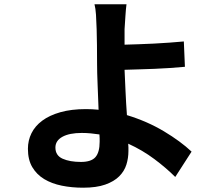

<svg xmlns="http://www.w3.org/2000/svg" viewBox="-20 -819 1040 894"><path d="M444 -159Q444 -166 444 -174.5Q444 -183 443 -193Q423 -196 402.5 -198Q382 -200 361 -200Q303 -200 270.5 -182Q238 -164 238 -132Q238 -95 271.5 -80Q305 -65 357 -65Q405 -65 424.5 -87.5Q444 -110 444 -159ZM796 5Q754 -37 698.5 -78.5Q643 -120 577 -150Q578 -140 578 -132Q578 -124 578 -116Q578 -83 568.5 -52.5Q559 -22 535 2Q511 26 470 40.5Q429 55 367 55Q314 55 267.5 45.5Q221 36 186 15Q151 -6 130.5 -40.5Q110 -75 110 -126Q110 -165 126.5 -198.5Q143 -232 176.5 -257Q210 -282 261 -296.5Q312 -311 380 -311Q410 -311 439 -308Q437 -366 434.5 -424.5Q432 -483 432 -522Q432 -567 431.5 -609Q431 -651 430 -683Q429 -720 427 -750Q425 -780 420 -799H569Q566 -777 564 -744.5Q562 -712 560 -683V-611Q589 -612 624.5 -613Q660 -614 696.5 -616Q733 -618 769 -620.5Q805 -623 836 -626L841 -508Q810 -505 773.5 -502.5Q737 -500 699.5 -498.5Q662 -497 626 -496Q590 -495 560 -494Q562 -449 564.5 -393.5Q567 -338 571 -283Q666 -254 743.5 -207.5Q821 -161 872 -113Z"/></svg>

Font: SpoqaHanSans-Bold
Style: Regular
Weight: 700
Designer: [Spoqa Han Sans] Dong-huui Kim \uAE40 \uB3D9 \uD718   [Noto Sans] Ryoko NISHIZUKA \u897F \u585A \u6DBC \u5B50  (kana & i
Foundry: Spoqa (http://www.spoqa-han-sans.com)
Version: Version 2.000